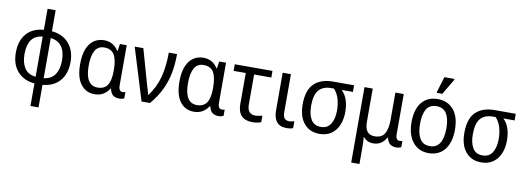

<svg xmlns="http://www.w3.org/2000/svg" viewBox="-72 -1241 5321 1946"><g transform="rotate(10 2588.5 -268.0)"><path d="M290 240V8Q180 -2 115 -74Q50 -146 50 -268Q50 -388 111.5 -461Q173 -534 290 -544V-760H373V-544Q486 -533 549.5 -459Q613 -385 613 -268Q613 -150 551 -76.5Q489 -3 373 8V240ZM290 -61V-474Q212 -467 175.5 -414Q139 -361 139 -268Q139 -180 175 -124.5Q211 -69 290 -61ZM373 -61Q452 -70 488.5 -125.5Q525 -181 525 -268Q525 -360 487 -412.5Q449 -465 373 -474Z M907 10Q819 10 765.5 -59.5Q712 -129 712 -266Q712 -403 765.5 -474.5Q819 -546 912 -546Q960 -546 997 -524.5Q1034 -503 1058 -464H1063L1074 -536H1144V-122Q1144 -90 1155 -75.5Q1166 -61 1183 -61Q1191 -61 1199.5 -62.5Q1208 -64 1213 -66V-2Q1206 3 1191 6.5Q1176 10 1162 10Q1123 10 1098.5 -8.5Q1074 -27 1064 -73H1058Q1034 -35 996.5 -12.5Q959 10 907 10ZM927 -62Q996 -62 1027.5 -109.5Q1059 -157 1059 -257V-267Q1059 -370 1028.5 -422Q998 -474 925 -474Q861 -474 830.5 -420.5Q800 -367 800 -265Q800 -62 927 -62Z M1391 0 1226 -536H1315L1401 -232Q1407 -208 1416 -179Q1425 -150 1433 -123.5Q1441 -97 1445 -79H1449Q1519 -173 1548 -284.5Q1577 -396 1577 -536H1662Q1662 -431 1644.5 -340Q1627 -249 1587 -165.5Q1547 -82 1478 0Z M1929 10Q1841 10 1787.5 -59.5Q1734 -129 1734 -266Q1734 -403 1787.5 -474.5Q1841 -546 1934 -546Q1982 -546 2019 -524.5Q2056 -503 2080 -464H2085L2096 -536H2166V-122Q2166 -90 2177 -75.5Q2188 -61 2205 -61Q2213 -61 2221.5 -62.5Q2230 -64 2235 -66V-2Q2228 3 2213 6.5Q2198 10 2184 10Q2145 10 2120.5 -8.5Q2096 -27 2086 -73H2080Q2056 -35 2018.5 -12.5Q1981 10 1929 10ZM1949 -62Q2018 -62 2049.5 -109.5Q2081 -157 2081 -257V-267Q2081 -370 2050.5 -422Q2020 -474 1947 -474Q1883 -474 1852.5 -420.5Q1822 -367 1822 -265Q1822 -62 1949 -62Z M2534 11Q2489 11 2454.5 -4Q2420 -19 2400.5 -55Q2381 -91 2381 -154V-468H2256V-536H2644V-468H2467V-162Q2467 -107 2489 -83.5Q2511 -60 2548 -60Q2567 -60 2587 -63.5Q2607 -67 2622 -71V-5Q2609 2 2584 6.5Q2559 11 2534 11Z M2885 10Q2815 10 2782 -31Q2749 -72 2749 -149V-536H2834V-147Q2834 -100 2851 -81.5Q2868 -63 2897 -63Q2912 -63 2925.5 -65.5Q2939 -68 2951 -72V-1Q2939 4 2922.5 7Q2906 10 2885 10Z M3223 10Q3122 10 3063 -60Q3004 -130 3004 -256Q3004 -403 3073.5 -469.5Q3143 -536 3267 -536H3484V-468H3368Q3408 -429 3425.5 -375.5Q3443 -322 3443 -251Q3443 -178 3418 -118.5Q3393 -59 3343.5 -24.5Q3294 10 3223 10ZM3224 -62Q3293 -62 3325.5 -115.5Q3358 -169 3358 -253Q3358 -315 3342.5 -370.5Q3327 -426 3289 -468H3262Q3176 -468 3133.5 -418Q3091 -368 3091 -257Q3091 -168 3123 -115Q3155 -62 3224 -62Z M3591 240V-536H3676V-191Q3676 -63 3778 -63Q3850 -63 3879.5 -112Q3909 -161 3909 -257V-536H3995V-122Q3995 -90 4006 -75.5Q4017 -61 4034 -61Q4042 -61 4050.5 -62.5Q4059 -64 4064 -66V-2Q4057 3 4042 6.5Q4027 10 4013 10Q3974 10 3949.5 -8.5Q3925 -27 3915 -73H3909Q3887 -33 3854.5 -11.5Q3822 10 3775 10Q3741 10 3716.5 -2.5Q3692 -15 3675 -36H3671Q3673 -15 3674.5 13Q3676 41 3676 74V240Z M4569 -269Q4569 -139 4510 -64.5Q4451 10 4344 10Q4277 10 4227 -23.5Q4177 -57 4149.5 -119.5Q4122 -182 4122 -269Q4122 -402 4180.5 -474Q4239 -546 4346 -546Q4447 -546 4508 -474.5Q4569 -403 4569 -269ZM4210 -269Q4210 -171 4242.5 -116.5Q4275 -62 4346 -62Q4415 -62 4448 -116Q4481 -170 4481 -269Q4481 -367 4448 -420Q4415 -473 4345 -473Q4274 -473 4242 -420Q4210 -367 4210 -269ZM4323 -606V-618L4371 -776H4474V-766L4379 -606Z M4887 10Q4786 10 4727 -60Q4668 -130 4668 -256Q4668 -403 4737.5 -469.5Q4807 -536 4931 -536H5148V-468H5032Q5072 -429 5089.5 -375.5Q5107 -322 5107 -251Q5107 -178 5082 -118.5Q5057 -59 5007.5 -24.5Q4958 10 4887 10ZM4888 -62Q4957 -62 4989.5 -115.5Q5022 -169 5022 -253Q5022 -315 5006.5 -370.5Q4991 -426 4953 -468H4926Q4840 -468 4797.5 -418Q4755 -368 4755 -257Q4755 -168 4787 -115Q4819 -62 4888 -62Z"/></g></svg>

Font: Noto Sans SemiCondensed
Style: Regular
Weight: 400
Width: 4
Designer: Monotype Design Team
Foundry: Monotype Imaging Inc.
Version: Version 2.013; ttfautohint (v1.8.4.7-5d5b)